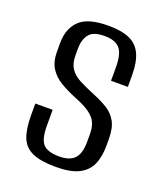

<svg xmlns="http://www.w3.org/2000/svg" viewBox="-102 -573 552 649"><g transform="rotate(20 173.5 -248.0)"><path d="M172.9 6.6Q119.3 6.6 89.1 -6.7Q59 -19.9 47.2 -49.7Q35.4 -79.5 35.4 -127.9V-171.2H97.7V-113.6Q97.7 -66.5 113.8 -48.5Q130 -30.6 172.3 -30.6Q209.4 -30.6 226.8 -48.9Q244.2 -67.2 244.2 -109.5V-137.7Q244.2 -160.6 236.9 -177.4Q229.6 -194.3 210.2 -208.3Q190.9 -222.2 156.2 -235.8Q123.5 -249.1 98.3 -264.2Q73.1 -279.3 58.6 -302.3Q44.1 -325.3 44.1 -361.3V-391.5Q44.1 -444 74.5 -473.5Q104.8 -503 178.1 -503Q226.1 -503 254.8 -490.1Q283.5 -477.1 296.8 -448.2Q310 -419.4 310 -372.9V-331H249.5V-379.2Q249.5 -429.1 232.2 -447.5Q215 -465.9 178.4 -465.9Q136.3 -465.9 121.8 -445.9Q107.2 -425.9 107.2 -396.4V-369.2Q107.2 -340.8 119.6 -322.9Q132 -305 155.1 -293.1Q178.2 -281.2 210.5 -267.8Q239.5 -256.2 261.8 -242.5Q284.2 -228.8 297.1 -205.9Q310 -182.9 310 -142.5V-120.1Q310 -79.6 297.5 -51.2Q284.9 -22.9 255 -8.1Q225.1 6.6 172.9 6.6Z"/></g></svg>

Font: Alumni Sans SC Thin
Style: Regular
Weight: 100
Designer: Robert E. Leuschke
Foundry: Robert E. Leuschke
Version: Version 1.018